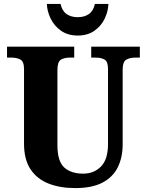

<svg xmlns="http://www.w3.org/2000/svg" viewBox="-20 -953 751 983"><path d="M365 10Q288 10 229 -13Q170 -36 136.5 -86Q103 -136 103 -218V-599Q103 -638 84.5 -648Q66 -658 40 -658H16V-714H360V-658H336Q310 -658 292 -647.5Q274 -637 274 -595V-210Q274 -127 309 -95.5Q344 -64 406 -64Q461 -64 497 -100.5Q533 -137 533 -216V-599Q533 -638 515.5 -648Q498 -658 471 -658H447V-714H696V-658H671Q645 -658 626.5 -647.5Q608 -637 608 -595V-214Q608 -147 583 -96.5Q558 -46 504.5 -18Q451 10 365 10ZM378 -771Q327 -771 292 -796Q257 -821 239 -858.5Q221 -896 220 -933H290Q298 -897 321 -881Q344 -865 378 -865Q412 -865 435 -881Q458 -897 466 -933H535Q534 -896 516.5 -858.5Q499 -821 464 -796Q429 -771 378 -771Z"/></svg>

Font: Noto Serif SemiCondensed ExtraBold
Style: Regular
Weight: 800
Width: 4
Designer: Monotype Design Team
Foundry: Monotype Imaging Inc.
Version: Version 2.015